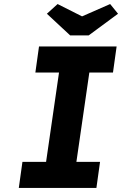

<svg xmlns="http://www.w3.org/2000/svg" viewBox="-20 -930 604 950"><path d="M73 0 91 -129H208L272 -571H155L173 -700H557L539 -571H422L358 -129H475L457 0ZM327 -755 212 -862 265 -910 386 -849 525 -910 564 -862 419 -755Z"/></svg>

Font: Lexend SemBd
Style: Italic
Weight: 600
Italic angle: -8.13011°
Designer: Bonnie Shaver-Troup, Thomas Jockin
Foundry: Lexend
Version: Version 1.007